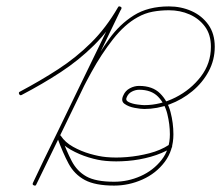

<svg xmlns="http://www.w3.org/2000/svg" viewBox="-20 -573 690 599"><path d="M40 -279Q37 -285 42 -287Q106 -321 161.5 -357Q217 -393 264 -439.5Q311 -486 348 -550Q351 -555 356 -552Q361 -550 358 -545Q292 -408 226 -271Q160 -134 93 3Q91 8 85 5Q80 3 83 -3Q100 -39 117.5 -75.5Q135 -112 153 -148Q178 -200 204 -252Q230 -304 259 -354Q288 -406 320.5 -451.5Q353 -497 397.5 -525Q442 -553 507 -553Q545 -553 577.5 -538.5Q610 -524 630 -496Q650 -468 650 -427Q650 -386 631 -350.5Q612 -315 580 -288.5Q548 -262 509 -247.5Q470 -233 430 -233Q419 -233 400 -236.5Q381 -240 368.5 -249Q356 -258 365 -276Q371 -290 385 -297.5Q399 -305 414 -305Q456 -305 479.5 -281.5Q503 -258 512 -223.5Q521 -189 521 -154Q521 -104 494 -68Q467 -32 424.5 -13Q382 6 336 6Q277 6 244.5 -11.5Q212 -29 194 -62.5Q176 -96 159 -143Q158 -148 162 -151Q167 -153 170 -149Q183 -129 208 -115Q233 -101 261 -93Q289 -85 311 -83Q311 -83 311 -83Q311 -83 311 -83Q311 -83 311 -83Q341 -80 376.5 -83Q412 -86 446.5 -95Q481 -104 507 -121Q512 -124 516 -119Q519 -114 514 -111Q486 -94 450.5 -84Q415 -74 378 -71Q341 -68 310 -71Q310 -71 310 -71Q310 -71 310 -71Q286 -73 256.5 -82Q227 -91 200.5 -106Q174 -121 160 -142Q157 -146 163 -149Q169 -152 171 -147Q187 -103 203.5 -71Q220 -39 249.5 -22.5Q279 -6 336 -6Q379 -6 418.5 -23.5Q458 -41 484 -74Q510 -107 510 -154Q510 -185 502 -217.5Q494 -250 473 -271.5Q452 -293 414 -293Q403 -293 392 -287.5Q381 -282 376 -271Q370 -260 381.5 -254.5Q393 -249 408.5 -247Q424 -245 430 -245Q480 -245 527.5 -269Q575 -293 606.5 -334Q638 -375 638 -427Q638 -465 619.5 -490Q601 -515 571.5 -528Q542 -541 507 -541Q481 -541 456.5 -536.5Q432 -532 409 -519Q369 -497 332.5 -450.5Q296 -404 265 -347.5Q234 -291 208.5 -236.5Q183 -182 164 -143Q146 -106 128.5 -70Q111 -34 93 3Q91 8 85 5Q80 3 83 -3Q149 -139 215 -276Q281 -413 348 -550Q350 -555 356 -552Q361 -549 358 -544Q321 -479 273.5 -432Q226 -385 169.5 -348Q113 -311 48 -277Q43 -274 40 -279Z"/></svg>

Font: FRB American Cursive Thin
Style: Italic
Weight: 100
Italic angle: -25°
Version: Version 2.0;Modular Font Editor K font №1